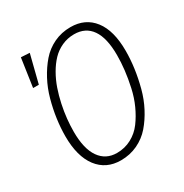

<svg xmlns="http://www.w3.org/2000/svg" viewBox="-164 -822 921 962"><g transform="rotate(-30 296.5 -341.5)"><path d="M375 -693.8Q460.4 -693.8 508.3 -631.8Q556.2 -569.8 556.2 -453.1Q556.2 -403.3 549.1 -352.1Q542 -300.8 528.1 -248Q514.2 -195.3 490 -149.2Q465.8 -103 434.6 -66.9Q403.3 -30.8 358.9 -9.8Q314.5 11.2 262.2 11.2Q176.8 11.2 128.4 -52.5Q80.1 -116.2 80.1 -231.9Q80.1 -280.3 87.2 -331.3Q94.2 -382.3 108.6 -434.8Q123 -487.3 147.5 -533.2Q171.9 -579.1 203.4 -615.5Q234.9 -651.9 279.1 -672.9Q323.2 -693.8 375 -693.8ZM85 -687 134.8 -684.1 94.2 -522.9H61ZM373 -653.8Q335 -653.8 301.8 -638.7Q268.6 -623.5 244.1 -597.9Q219.7 -572.3 199.7 -537.4Q179.7 -502.4 166.5 -464.1Q153.3 -425.8 144.5 -384.3Q135.7 -342.8 131.8 -304.7Q127.9 -266.6 127.9 -231Q127.9 -132.3 163.6 -81.5Q199.2 -30.8 263.2 -30.8Q308.6 -30.8 346.9 -51.3Q385.3 -71.8 411.1 -106.7Q437 -141.6 456.5 -184.6Q476.1 -227.5 486.8 -276.6Q497.6 -325.7 502.7 -370.1Q507.8 -414.6 507.8 -456.1Q507.8 -554.7 473.4 -604.2Q439 -653.8 373 -653.8Z"/></g></svg>

Font: Fira Sans Compressed ExtraLight
Style: Italic
Weight: 250
Width: 3
Italic angle: -8°
Designer: Carrois Corporate & Edenspiekermann AG
Foundry: Carrois Corporate GbR & Edenspiekermann AG
Version: Version 4.203;PS 004.203;hotconv 1.0.88;makeotf.lib2.5.64775